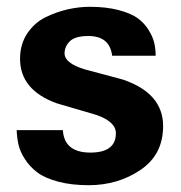

<svg xmlns="http://www.w3.org/2000/svg" viewBox="-20 -534 534 565"><path d="M240 -428Q201 -428 185.5 -412.5Q170 -397 170 -377Q170 -348 229 -330L341 -300Q460 -260 460 -163Q460 -79 393.5 -34Q327 11 241 11Q190 11 151 0.5Q112 -10 90 -26.5Q68 -43 53.5 -65.5Q39 -88 34.5 -108Q30 -128 29 -151H165Q169 -85 246 -85Q321 -85 321 -142Q321 -176 263 -196L147 -230Q39 -269 39 -361Q39 -404 60.5 -436Q82 -468 115.5 -484Q149 -500 181.5 -507Q214 -514 244 -514Q292 -514 328.5 -504.5Q365 -495 385 -480.5Q405 -466 417.5 -445.5Q430 -425 434 -407.5Q438 -390 438 -370H310Q303 -428 240 -428Z"/></svg>

Font: cwTeXHei
Style: Medium
Weight: 500
Version: Version 1.17